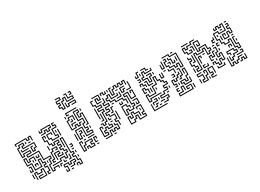

<svg xmlns="http://www.w3.org/2000/svg" viewBox="-30 -1472 3159 2333"><g transform="rotate(-30 1549.5 -305.0)"><path d="M249 -430V-484H231V-454H189V-484H51V-460H39V-496H201V-466H219V-496H261V-430ZM375 -424V-436H429V-466H471V-436H489V-466H519V-484H411V-454H369V-490H381V-466H399V-496H531V-454H501V-424H459V-454H441V-424ZM459 -304V-334H429V-406H501V-370H489V-394H441V-346H471V-316H549V-334H519V-436H579V-454H549V-496H585V-484H561V-466H591V-424H531V-346H561V-304ZM279 26V-76H309V-136H339V-154H249V-274H99V-316H159V-334H81V-304H39V-436H69V-466H141V-424H111V-406H261V-334H231V-304H189V-376H225V-364H201V-316H219V-346H249V-394H99V-436H129V-454H81V-424H51V-316H69V-346H171V-304H111V-286H261V-166H351V-124H321V-64H291V14H309V-16H381V20H369V-4H321V26ZM159 -430V-460H171V-430ZM195 -424V-436H225V-424ZM315 -34V-46H429V-76H501V-46H519V-106H549V-124H519V-154H489V-196H519V-214H489V-256H519V-274H471V-244H429V-274H399V-334H369V-406H411V-370H399V-394H381V-346H411V-286H441V-256H459V-286H531V-244H501V-226H531V-184H501V-166H531V-136H561V-94H531V-34H489V-64H441V-34ZM579 -310V-400H591V-310ZM549 -370V-400H561V-370ZM69 -364V-400H81V-376H165V-364ZM219 26V-16H249V-64H219V-106H249V-124H219V-184H201V-94H99V-184H39V-286H81V-226H99V-256H171V-190H159V-244H111V-214H69V-274H51V-196H111V-106H189V-196H231V-136H261V-94H231V-76H261V-4H231V14H255V26ZM609 116V86H591V110H579V74H621V104H639V56H609V-4H579V-46H609V-64H579V-274H561V-160H549V-286H591V-76H621V-34H591V-16H621V44H651V116ZM369 -220V-280H381V-220ZM189 -214V-250H201V-226H219V-250H231V-214ZM339 -64V-106H369V-196H399V-226H471V-184H435V-196H459V-214H411V-184H381V-94H351V-76H375V-64ZM129 -190V-220H141V-190ZM129 -130V-166H171V-130H159V-154H141V-130ZM39 -94V-130H51V-106H69V-154H45V-166H81V-94ZM399 -70V-166H471V-124H441V-106H489V-130H501V-94H429V-136H459V-154H411V-70ZM615 -124V-136H639V-154H615V-166H651V-124ZM279 -100V-130H291V-100ZM615 -94V-106H645V-94ZM99 26V-16H165V-4H111V14H189V-64H171V-34H99V-64H81V20H69V-76H111V-46H159V-76H201V26ZM39 -10V-70H51V-10ZM525 -4V-16H549V-70H561V-4ZM639 -40V-70H651V-40ZM459 -4V-40H471V-16H495V-4ZM399 20V-16H435V-4H411V20ZM639 20V-10H651V20ZM429 116V80H441V104H459V56H429V14H501V44H519V14H591V56H561V86H495V74H549V44H579V26H531V56H489V26H441V44H471V116ZM495 116V104H525V116Z M758 -564V-594H728V-636H758V-654H728V-696H788V-714H734V-726H800V-684H740V-666H770V-624H740V-606H770V-576H788V-666H818V-696H860V-636H938V-654H878V-714H854V-726H890V-666H950V-624H848V-684H830V-654H800V-564ZM914 -684V-696H938V-714H914V-726H950V-684ZM818 -564V-630H830V-576H848V-606H950V-564H884V-576H938V-594H860V-564ZM758 -474V-516H914V-504H770V-486H794V-474ZM758 -144V-276H860V-156H938V-174H878V-216H908V-234H878V-306H908V-354H848V-486H920V-444H890V-396H908V-426H950V-264H914V-276H938V-414H920V-384H878V-456H908V-474H860V-366H920V-294H890V-246H920V-204H890V-186H950V-144H848V-264H770V-156H788V-216H818V-234H794V-246H830V-204H800V-144ZM728 -450V-480H740V-450ZM938 -450V-480H950V-450ZM728 -294V-426H758V-456H830V-390H818V-444H770V-414H740V-306H788V-336H830V-306H848V-336H884V-324H860V-294H818V-324H800V-294ZM764 -384V-396H788V-420H800V-384ZM758 -330V-366H824V-354H770V-330ZM728 -150V-240H740V-150ZM938 -210V-240H950V-210ZM818 -150V-180H830V-150ZM728 6V-126H770V-90H758V-114H740V-6H758V-66H788V-96H890V-54H860V-36H890V6H818V-24H800V0H788V-36H830V-6H878V-24H848V-66H878V-84H800V-54H770V6ZM794 -114V-126H824V-114ZM854 -114V-126H944V-114ZM908 -24V-96H950V-60H938V-84H920V-36H944V-24ZM914 6V-6H944V6Z M1151 -414V-486H1193V-456H1211V-504H1127V-516H1223V-444H1181V-474H1163V-426H1217V-414ZM1271 -474V-504H1253V-480H1241V-516H1283V-486H1301V-510H1313V-474ZM1361 -414V-516H1397V-504H1373V-426H1391V-486H1421V-516H1463V-486H1481V-516H1523V-486H1541V-516H1583V-450H1571V-504H1553V-474H1511V-504H1493V-474H1451V-504H1433V-474H1403V-414ZM1331 -480V-510H1343V-480ZM1091 -144V-174H1067V-186H1103V-156H1121V-186H1151V-306H1181V-324H1121V-366H1181V-384H1121V-414H1091V-486H1127V-474H1103V-426H1133V-396H1193V-354H1133V-336H1193V-294H1163V-174H1133V-144ZM1547 -384V-396H1601V-480H1613V-384ZM1481 -384V-456H1547V-444H1493V-396H1511V-426H1547V-414H1523V-384ZM1481 -240V-294H1451V-324H1361V-354H1301V-384H1271V-426H1301V-456H1343V-396H1421V-420H1433V-384H1331V-444H1313V-414H1283V-396H1313V-366H1373V-336H1463V-306H1493V-240ZM1427 -444V-456H1457V-444ZM1271 -60V-114H1241V-156H1271V-204H1211V-234H1181V-276H1241V-294H1211V-336H1271V-354H1211V-396H1241V-450H1253V-384H1223V-366H1283V-324H1223V-306H1253V-264H1193V-246H1223V-216H1283V-144H1253V-126H1283V-60ZM1397 -354V-366H1451V-420H1463V-354ZM1091 -240V-390H1103V-240ZM1391 -114V-246H1463V-216H1493V-180H1481V-204H1451V-234H1403V-126H1421V-186H1463V-156H1511V-186H1541V-204H1511V-324H1481V-366H1553V-276H1601V-354H1583V-330H1571V-366H1613V-264H1541V-354H1493V-336H1523V-216H1553V-174H1523V-144H1451V-174H1433V-114ZM1307 -324V-336H1337V-324ZM1247 -234V-246H1271V-306H1307V-294H1283V-234ZM1391 -264V-300H1403V-276H1421V-300H1433V-264ZM1097 -204V-216H1121V-300H1133V-204ZM1571 -174V-210H1583V-186H1601V-234H1547V-246H1613V-174ZM1301 -120V-240H1313V-120ZM1181 -174V-210H1193V-186H1217V-174ZM1031 -24V-156H1073V-120H1061V-144H1043V-36H1091V-54H1061V-96H1091V-126H1133V-96H1181V-114H1151V-150H1163V-126H1193V-84H1121V-114H1103V-84H1073V-66H1103V-24ZM1187 -144V-156H1217V-144ZM1391 6V-96H1433V-66H1451V-126H1493V-96H1553V-30H1541V-84H1481V-114H1463V-54H1421V-84H1403V-6H1451V-36H1481V-66H1523V-6H1601V-24H1571V-66H1601V-144H1553V-120H1541V-156H1613V-54H1583V-36H1613V6H1511V-54H1493V-24H1463V6ZM1037 6V-6H1121V-66H1163V-36H1181V-66H1223V-36H1241V-84H1211V-120H1223V-96H1253V-24H1211V-54H1193V-24H1151V-54H1133V6ZM1571 -90V-120H1583V-90ZM1157 6V-6H1187V6Z M1715 -444V-480H1727V-456H1745V-516H1781V-504H1757V-444ZM1865 -474V-504H1811V-516H1877V-486H1901V-474ZM2255 -294V-354H2237V-324H2195V-354H2135V-384H2105V-456H2135V-474H2111V-486H2147V-444H2117V-396H2147V-366H2207V-336H2225V-366H2267V-306H2285V-474H2195V-504H2111V-516H2207V-486H2297V-294ZM2231 -504V-516H2261V-504ZM1835 -324V-384H1775V-426H1805V-486H1847V-456H1925V-480H1937V-444H1835V-474H1817V-414H1787V-396H1847V-336H1865V-396H1895V-414H1841V-426H1907V-384H1877V-324ZM1775 -450V-480H1787V-450ZM2045 -384V-450H2057V-396H2075V-480H2087V-384ZM2195 -384V-444H2165V-480H2177V-456H2207V-396H2225V-420H2237V-384ZM2255 -390V-450H2267V-390ZM1721 -384V-396H1745V-414H1721V-426H1757V-384ZM2165 -390V-414H2141V-426H2177V-390ZM1925 -390V-420H1937V-390ZM2051 -354V-366H2081V-354ZM1775 -300V-324H1745V-354H1727V-330H1715V-366H1757V-336H1787V-300ZM1805 -294V-354H1781V-366H1817V-306H1871V-294ZM1871 -24V-36H1925V-66H1955V-84H1865V-126H1925V-156H1985V-174H1955V-216H2015V-234H1985V-264H1955V-294H1925V-354H1907V-264H1847V-174H1745V-204H1727V-126H1745V-156H1901V-144H1757V-114H1715V-216H1757V-186H1835V-276H1895V-366H1937V-306H1967V-276H1997V-246H2027V-204H1967V-186H1997V-144H1937V-114H1877V-96H1967V-54H1937V-24ZM1985 -294V-360H1997V-306H2015V-360H2027V-294ZM2165 -270V-324H2105V-360H2117V-336H2177V-270ZM1775 -210V-264H1745V-294H1727V-246H1751V-234H1715V-306H1757V-276H1787V-210ZM2171 -174V-186H2195V-216H2225V-294H2201V-306H2237V-204H2207V-174ZM2111 -234V-246H2135V-264H2111V-276H2147V-234ZM2195 -84V-114H2165V-156H2237V-126H2255V-186H2285V-264H2267V-210H2255V-276H2297V-174H2267V-114H2225V-144H2177V-126H2207V-96H2285V-150H2297V-84ZM1805 -210V-270H1817V-210ZM2081 -114V-126H2105V-144H2075V-216H2117V-186H2135V-216H2165V-246H2195V-270H2207V-234H2177V-204H2147V-174H2105V-204H2087V-156H2117V-114ZM1865 -210V-240H1877V-210ZM2015 -150V-180H2027V-150ZM2135 -120V-150H2147V-120ZM1745 -60V-96H1805V-114H1781V-126H1817V-84H1757V-60ZM1961 -114V-126H1991V-114ZM1835 -90V-120H1847V-90ZM2075 6V-36H2135V-96H2177V-30H2165V-84H2147V-24H2087V-6H2255V-54H2207V-36H2231V-24H2195V-66H2267V6ZM2075 -54V-96H2111V-84H2087V-66H2111V-54ZM1715 6V-90H1727V-6H1901V6ZM1751 -24V-36H1775V-66H1811V-54H1787V-24ZM1841 -54V-66H1901V-54ZM2285 0V-60H2297V0ZM1811 -24V-36H1841V-24Z M2408 -384V-414H2378V-486H2420V-456H2438V-486H2498V-516H2564V-504H2510V-474H2450V-444H2408V-474H2390V-426H2420V-396H2468V-414H2444V-426H2480V-384ZM2384 -504V-516H2474V-504ZM2978 -144V-174H2948V-294H2930V-264H2858V-294H2828V-354H2798V-456H2870V-426H2948V-504H2930V-474H2888V-504H2870V-474H2828V-510H2840V-486H2858V-516H2900V-486H2918V-516H2960V-414H2858V-444H2810V-366H2840V-306H2870V-276H2918V-306H2960V-186H2990V-156H3008V-204H2978V-306H3014V-294H2990V-216H3020V-144ZM2984 -504V-516H3014V-504ZM2408 -144V-186H2438V-204H2408V-234H2378V-306H2408V-324H2378V-360H2390V-336H2420V-294H2390V-246H2420V-216H2450V-174H2420V-156H2468V-366H2510V-336H2588V-366H2630V-276H2648V-306H2678V-324H2648V-384H2570V-354H2528V-486H2600V-414H2558V-450H2570V-426H2588V-474H2540V-366H2558V-396H2660V-336H2690V-294H2660V-264H2618V-354H2600V-324H2498V-354H2480V-144ZM2888 -324V-396H2930V-360H2918V-384H2900V-336H2948V-396H2990V-366H3008V-414H2978V-456H3008V-474H2984V-486H3020V-444H2990V-426H3020V-354H2978V-384H2960V-324ZM2894 -444V-456H2924V-444ZM2498 -390V-444H2474V-456H2510V-390ZM2738 -354V-396H2768V-420H2780V-384H2750V-366H2774V-354ZM2828 -390V-420H2840V-390ZM2858 -330V-390H2870V-330ZM2414 -264V-276H2438V-360H2450V-264ZM2714 -324V-336H2744V-324ZM2768 -294V-336H2804V-324H2780V-306H2804V-294ZM2984 -324V-336H3014V-324ZM2678 -84V-114H2648V-144H2630V-120H2618V-156H2660V-126H2690V-96H2708V-156H2750V-126H2768V-204H2750V-174H2708V-246H2738V-294H2714V-306H2750V-234H2720V-186H2738V-216H2780V-114H2738V-144H2720V-84ZM2564 -294V-306H2594V-294ZM2498 -210V-306H2540V-270H2528V-294H2510V-210ZM2618 -174V-246H2660V-216H2678V-276H2714V-264H2690V-204H2648V-234H2630V-186H2654V-174ZM2768 -240V-270H2780V-240ZM3008 -240V-270H3020V-240ZM2888 -210V-246H2930V-210H2918V-234H2900V-210ZM2378 -150V-210H2390V-150ZM2498 -144V-186H2534V-174H2510V-156H2558V-180H2570V-144ZM2828 -54V-120H2840V-66H2858V-96H2888V-126H2948V-144H2918V-174H2840V-156H2870V-120H2858V-144H2828V-186H2930V-156H2960V-114H2900V-84H2870V-54ZM2678 -150V-180H2690V-150ZM2924 -84V-96H3008V-114H2984V-126H3020V-84ZM2408 6V-36H2438V-84H2378V-126H2444V-114H2390V-96H2450V-24H2420V-6H2468V-66H2498V-114H2480V-90H2468V-126H2510V-54H2480V6ZM2528 6V-36H2558V-54H2528V-126H2600V-30H2588V-114H2540V-66H2570V-24H2540V-6H2594V6ZM2798 6V-120H2810V-6H2828V-36H2870V-6H2888V-36H2918V-66H2984V-54H2930V-24H2900V6H2858V-24H2840V6ZM2648 -54V-90H2660V-66H2738V-90H2750V-54ZM2378 0V-60H2390V0ZM2924 6V-6H2948V-36H2990V-6H3008V-60H3020V6H2978V-24H2960V6ZM2498 0V-30H2510V0Z"/></g></svg>

Font: Rubik Maze
Style: Regular
Weight: 400
Designer: Hubert and Fischer, NaN
Foundry: Hubert and Fischer, NaN
Version: Version 2.200